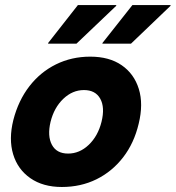

<svg xmlns="http://www.w3.org/2000/svg" viewBox="-20 -736 701 766"><path d="M226.7 10Q151.7 10 101.3 -25Q50.8 -60 32.5 -120.4Q14.2 -180.8 33.3 -257.5Q53.3 -335 97.1 -391.7Q140.8 -448.3 203.3 -479.2Q265.8 -510 340 -510Q415.8 -510 465.4 -475.8Q515 -441.7 533.8 -381.2Q552.5 -320.8 533.3 -242.5Q515 -165 471.2 -108.3Q427.5 -51.7 365 -20.8Q302.5 10 226.7 10ZM251.7 -123.3Q297.5 -123.3 334.2 -158.3Q370.8 -193.3 385 -250Q399.2 -307.5 380 -342.1Q360.8 -376.7 315 -376.7Q269.2 -376.7 232.5 -341.7Q195.8 -306.7 181.7 -250Q168.3 -193.3 187.1 -158.3Q205.8 -123.3 251.7 -123.3ZM388.3 -561.7 389.2 -565 508.3 -715.8H660.8L660 -712.5L502.5 -561.7ZM171.7 -561.7 172.5 -565 290.8 -715.8H444.2L443.3 -712.5L285 -561.7Z"/></svg>

Font: Funnel Sans ExtraBold
Style: Italic
Weight: 800
Italic angle: -14.036°
Version: Version 1.000; Beta; Release 5; Build 24; ttfautohint (v1.8.